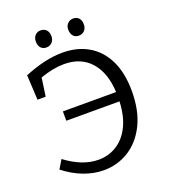

<svg xmlns="http://www.w3.org/2000/svg" viewBox="-156 -981 968 1102"><g transform="rotate(-20 328.0 -430.5)"><path d="M49 -82 81 -135Q183 -58 281 -58Q341 -58 391 -88.5Q441 -119 472 -180Q503 -241 507 -332H182V-389H507Q501 -509 442 -575.5Q383 -642 280 -642Q215 -642 134 -614L118 -502H68L60 -654Q189 -707 294 -707Q385 -707 452.5 -667Q520 -627 557 -550.5Q594 -474 594 -364Q594 -245 553 -161.5Q512 -78 442.5 -34.5Q373 9 289 9Q230 9 169 -13.5Q108 -36 49 -82ZM419 -766Q396 -766 384 -780Q372 -794 371 -818Q371 -842 385 -856Q399 -870 419 -870Q441 -870 453.5 -856Q466 -842 466 -818Q466 -794 452 -780Q438 -766 419 -766ZM220 -766Q198 -766 185.5 -780Q173 -794 173 -818Q173 -842 186.5 -856Q200 -870 220 -870Q242 -870 255 -856Q268 -842 268 -818Q268 -794 254 -780Q240 -766 220 -766Z"/></g></svg>

Font: Bitter
Style: Regular
Weight: 400
Designer: Sol Matas, and Bitter project Authors
Foundry: Sol Matas
Version: Version 2.001